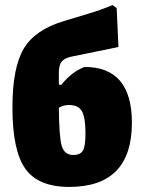

<svg xmlns="http://www.w3.org/2000/svg" viewBox="-20 -725 555 757"><path d="M253 12Q131 12 80 -59.5Q29 -131 29 -301Q29 -458 73.5 -533Q118 -608 232 -642L325 -670Q379 -686 424 -705L440 -693L447 -540Q422 -534 351 -520L263 -502Q234 -496 223 -482Q212 -468 212 -439V-392L221 -390Q265 -444 314 -461Q500 -461 500 -241Q500 12 253 12ZM252 -311Q230 -311 212 -300Q213 -185 223.5 -149.5Q234 -114 269 -114Q297 -114 307 -131.5Q317 -149 317 -199Q317 -262 303 -286.5Q289 -311 252 -311Z"/></svg>

Font: Alegreya Sans SC Black
Style: Regular
Weight: 900
Designer: Juan Pablo del Peral
Foundry: Huerta Tipografica
Version: Version 2.007